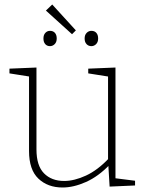

<svg xmlns="http://www.w3.org/2000/svg" viewBox="-20 -826 651 853"><path d="M258 7Q192 7 150.5 -32.5Q109 -72 109 -155V-494L117 -485L22 -500V-521L142 -526V-162Q142 -90 175.5 -56Q209 -22 265 -22Q310 -22 362 -46Q414 -70 464 -123L460 -110V-495L467 -485L372 -500V-521L493 -526V-29L485 -35L580 -23V-2L467 3L461 -97L467 -94Q417 -42 362 -17.5Q307 7 258 7ZM386 -621Q373 -621 364.5 -630Q356 -639 356 -655Q356 -671 365 -680Q374 -689 386 -689Q400 -689 408 -680Q416 -671 416 -655Q416 -639 407 -630Q398 -621 386 -621ZM202 -621Q189 -621 181 -630Q173 -639 173 -655Q173 -671 181.5 -680Q190 -689 202 -689Q216 -689 224 -680Q232 -671 232 -655Q232 -639 223 -630Q214 -621 202 -621ZM300 -674 184 -779 212 -806 317 -691Z"/></svg>

Font: Bitter Thin ExtraLight
Style: Regular
Weight: 250
Version: Version 2.002